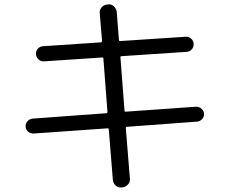

<svg xmlns="http://www.w3.org/2000/svg" viewBox="-20 -794 1040 868"><path d="M132.8 -190.4Q119.1 -189.5 107.9 -198.2Q96.7 -207 95.7 -221.2Q94.7 -235.4 104.5 -246.1Q114.3 -256.8 127.9 -257.8L460.9 -282.2Q465.8 -282.2 465.8 -288.1L447.3 -530.3Q447.3 -534.2 442.4 -534.2L178.7 -516.6Q165 -515.6 154.3 -525.4Q143.6 -535.2 142.6 -549.3Q141.6 -563.5 150.9 -573.7Q160.2 -584 173.8 -585L435.5 -602.5Q440.4 -602.5 441.4 -608.4L430.7 -736.3Q429.7 -750 439.9 -761.2Q450.2 -772.5 463.9 -773.4L469.7 -774.4Q484.4 -775.4 495.1 -765.1Q505.9 -754.9 507.8 -740.2L517.6 -613.3Q517.6 -608.4 523.4 -608.4L819.3 -627.9Q833 -628.9 843.8 -619.6Q854.5 -610.4 855.5 -596.2Q856.4 -582 847.2 -571.3Q837.9 -560.5 824.2 -559.6L529.3 -540Q524.4 -540 524.4 -535.2L543 -293Q543 -289.1 547.9 -289.1L865.2 -311.5Q878.9 -312.5 890.1 -303.2Q901.4 -293.9 902.3 -279.8Q903.3 -265.6 893.6 -255.4Q883.8 -245.1 870.1 -244.1L553.7 -220.7Q548.8 -220.7 548.8 -214.8L567.4 15.6Q568.4 29.3 558.1 40.5Q547.9 51.8 534.2 52.7L528.3 53.7Q513.7 54.7 502.9 44.9Q492.2 35.2 490.2 19.5L471.7 -210Q471.7 -213.9 466.8 -213.9Z"/></svg>

Font: Rounded-L Mgen+ 2m regular
Style: Regular
Weight: 400
Designer: [Source Han Sans]
Ryoko NISHIZUKA  (kana & ideographs); Paul D. Hunt (Latin, Greek & Cyrillic); Wenlong ZHANG  (bopomofo
Version: Version 1.059.20150602